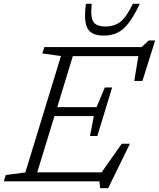

<svg xmlns="http://www.w3.org/2000/svg" viewBox="-45 -955 837 1011"><path d="M482.5 36 478.5 0H-25L-14.5 -33.5L88.5 -47L276 -660L178 -673.5L188.5 -707H700.5L738.5 -742H772L705 -529H662L683.5 -659.5H338.5L256.5 -391H463.5L507 -494.5H545.5L506.5 -366.5L467.5 -239H429L449 -344H242L151 -47.5H490L596 -198H639L524.5 36ZM510 -815.5Q557 -815.5 589 -840.2Q621 -865 654.5 -935H691Q660.5 -870 632.5 -833.8Q604.5 -797.5 573.2 -782.5Q542 -767.5 501.5 -767.5Q437 -767.5 416 -804.8Q395 -842 407.5 -935H438Q430.5 -864.5 446.8 -840Q463 -815.5 510 -815.5Z"/></svg>

Font: Newsreader 6pt Light
Style: Italic
Weight: 300
Italic angle: -17°
Designer: Hugues Gentile
Foundry: Production Type
Version: Version 1.003; ttfautohint (v1.8.3)